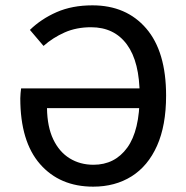

<svg xmlns="http://www.w3.org/2000/svg" viewBox="-20 -687 697 719"><path d="M329 12Q204 12 130 -72.5Q56 -157 56 -319Q56 -328 57 -337.5Q58 -347 59 -356H527V-282H156Q157 -212 179.5 -165Q202 -118 241 -94Q280 -70 330 -70Q410 -70 456.5 -134Q503 -198 503 -329Q503 -455 455.5 -520Q408 -585 321 -585Q266 -585 222 -565.5Q178 -546 143 -515L92 -575Q134 -616 192 -641.5Q250 -667 326 -667Q453 -667 527.5 -580.5Q602 -494 602 -329Q602 -217 568 -141Q534 -65 472.5 -26.5Q411 12 329 12Z"/></svg>

Font: Source Sans 3 Medium
Style: Regular
Weight: 500
Designer: Paul D. Hunt
Foundry: Adobe
Version: Version 3.052;hotconv 1.1.0;makeotfexe 2.6.0